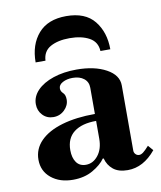

<svg xmlns="http://www.w3.org/2000/svg" viewBox="-81 -766 708 843"><g transform="rotate(-10 273.0 -344.5)"><path d="M177 12Q118 12 80 -19Q42 -50 42 -101Q42 -149 76.5 -184Q111 -219 174 -237.5Q237 -256 321 -256V-373Q321 -399 302 -414Q283 -429 252 -429Q226 -429 207.5 -419Q189 -409 189 -393Q189 -380 199.5 -370.5Q210 -361 210 -340Q210 -314 189.5 -294Q169 -274 140 -274Q111 -274 92 -294Q73 -314 73 -343Q73 -377 99 -404Q125 -431 171 -446.5Q217 -462 275 -462Q355 -462 407 -433.5Q459 -405 459 -359V-68Q459 -59 465.5 -52Q472 -45 482 -45Q490 -45 499.5 -52Q509 -59 526 -78L546 -55Q491 12 421 12Q380 12 356.5 -7Q333 -26 325 -57H321Q303 -31 265.5 -9.5Q228 12 177 12ZM244 -43Q276 -43 298.5 -71.5Q321 -100 321 -146V-225Q257 -225 222 -198Q187 -171 187 -118Q187 -84 201.5 -63.5Q216 -43 244 -43ZM104 -524Q104 -603 146.5 -652Q189 -701 271 -701Q356 -701 396.5 -650.5Q437 -600 437 -524H393Q391 -565 356.5 -584Q322 -603 269 -603Q217 -603 183.5 -584.5Q150 -566 148 -524Z"/></g></svg>

Font: Libre Bodoni
Style: Bold
Weight: 700
Designer: Pablo Impallari, Rodrigo Fuenzalida
Foundry: Impallari Type
Version: Version 2.005;gftools[0.9.23]